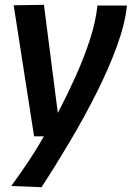

<svg xmlns="http://www.w3.org/2000/svg" viewBox="-20 -566 549 800"><path d="M386 -543H509Q501 -466 467 -373Q433 -280 382.5 -179.5Q332 -79 272.5 21.5Q213 122 153 214L27 209Q65 157 99 106Q133 55 163 2H122L37 -544L163 -546L221 -95Q260 -170 295 -247.5Q330 -325 354.5 -400.5Q379 -476 386 -543Z"/></svg>

Font: Georama SemiBold
Style: Italic
Weight: 600
Italic angle: -9°
Designer: Jean-Baptiste Levee
Foundry: Production Type
Version: Version 1.000